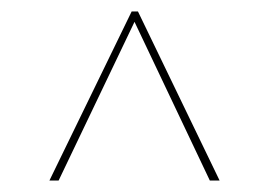

<svg xmlns="http://www.w3.org/2000/svg" viewBox="-20 -841 473 334"><path d="M362 -527H345L214 -803L82 -527H66L209 -821H220Z"/></svg>

Font: Fira Sans Compressed Hair
Style: Regular
Weight: 100
Width: 1
Designer: bBox Type GmbH & Carrois Corporate GbR & Edenspiekermann AG
Foundry: bBox Type GmbH & Carrois Corporate GbR & Edenspiekermann AG
Version: Version 4.301